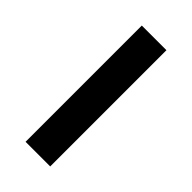

<svg xmlns="http://www.w3.org/2000/svg" viewBox="-169 -542 584 584"><g transform="rotate(45 123.0 -250.0)"><path d="M70 -500V0H176V-500Z"/></g></svg>

Font: Oakes Medium
Style: Regular
Weight: 500
Designer: Samuel Oakes
Foundry: Samuel Oakes
Version: Version 1.003;PS 001.003;hotconv 1.0.88;makeotf.lib2.5.64775